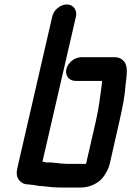

<svg xmlns="http://www.w3.org/2000/svg" viewBox="-20 -783 587 859"><path d="M318 -421H437C436 -418 436 -414 436 -410C429 -357 423 -304 410 -246L365 -50H279C245 -50 220 -58 189 -56H188C183 -57 177 -59 170 -60L320 -710C326 -738 308 -763 279 -763C250 -763 220 -738 214 -710L61 -46C57 -29 54 -15 55 -6C55 17 75 42 104 42C106 42 109 42 113 43C133 43 149 50 170 50H172C195 53 225 56 254 56H340C385 56 424 35 445 5C455 -11 466 -27 471 -50L515 -244C527 -298 538 -348 541 -397C545 -430 552 -471 543 -494C538 -510 520 -527 495 -527H343C314 -527 284 -503 277 -474C270 -445 289 -421 318 -421Z"/></svg>

Font: Electronic
Style: HvIt
Weight: 900
Version: Version 1.011